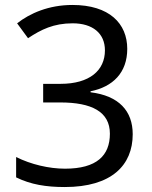

<svg xmlns="http://www.w3.org/2000/svg" viewBox="-20 -744 612 774"><path d="M493 -547C493 -649 421 -724 272 -724C176 -724 100 -690 49 -650L93 -590C146 -625 196 -650 273 -650C353 -650 403 -610 403 -541C403 -460 341 -406 224 -406H154V-331H223C349 -331 423 -294 423 -205C423 -117 370 -64 242 -64C178 -64 105 -81 45 -111V-29C104 0 166 10 241 10C430 10 515 -78 515 -203C515 -297 459 -358 345 -372V-376C435 -394 493 -451 493 -547Z"/></svg>

Font: Noto Sans Arabic UI
Style: Regular
Weight: 400
Designer: Monotype Design Team, Nadine Chahine and Nizar Qandah
Foundry: Monotype Imaging Inc.
Version: Version 2.010